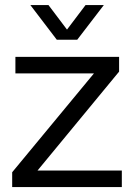

<svg xmlns="http://www.w3.org/2000/svg" viewBox="-20 -754 541 774"><path d="M29.1 -59.6 358.7 -458.1H42.1V-524.7H460.1V-465.3L131.3 -66.6H471.1V0H29.1ZM102.4 -733.6H175.4L250.1 -634.7L324.9 -733.6H398.6L291.4 -593.9H208.9Z"/></svg>

Font: Mona Sans VF XLt
Style: Regular
Weight: 200
Designer: Deni Anggara
Foundry: GitHub
Version: Version 2.000;Glyphs 3.2.3 (3260)